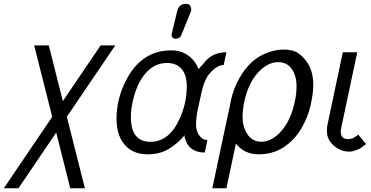

<svg xmlns="http://www.w3.org/2000/svg" viewBox="-25 -800 1956 1013"><path d="M72.3 193.4H-4.9L250.5 -183.6L155.3 -560.5H232.4L306.6 -266.6L505.9 -560.5H583L327.6 -183.6L422.9 193.4H345.7L271.5 -100.6Z M665.5 -182.1Q665.5 -51.8 769 -51.8Q870.6 -51.8 926.3 -181.2Q960.4 -260.7 960.4 -343.8Q960.4 -405.8 932.6 -436.8Q904.8 -467.8 856.4 -467.8Q808.1 -467.8 770.5 -439Q701.2 -385.7 674.8 -262.2Q665.5 -220.2 665.5 -182.1ZM1055.2 4.9Q965.3 3.4 948.2 -81.1L949.7 -87.4Q919.9 -49.8 871.1 -17.8Q822.3 14.2 754.6 14.2Q687 14.2 645.5 -23.4Q589.8 -73.7 589.8 -174.3Q589.8 -274.9 636.7 -369.6Q688.5 -475.1 774.4 -513.7Q819.8 -534.2 879.4 -534.2Q939 -534.2 980 -497.6Q1008.3 -472.7 1022.5 -435.1Q1029.8 -444.8 1049.3 -464.8Q1091.8 -524.4 1169.4 -524.4L1155.3 -457Q1118.2 -457 1078.6 -409.2Q1052.7 -377.4 1038.6 -314.5L1014.6 -203.1Q1009.3 -170.9 1009.3 -144Q1009.3 -117.2 1020 -95.7Q1037.6 -61.5 1069.3 -61.5ZM882.8 -604.5Q879.9 -611.3 879.9 -614Q879.9 -616.7 880.9 -621.6L911.1 -746.6Q918 -766.6 930.9 -773.2Q943.8 -779.8 950.2 -779.8Q956.5 -779.8 964.8 -778.8Q974.6 -777.8 979.2 -767.6Q983.9 -757.3 983.9 -752Q983.9 -746.6 983.4 -745.1Q982.9 -741.2 981.9 -738.8L932.1 -616.2Q924.3 -595.7 901.4 -595.7H898.4Q888.2 -597.2 882.8 -604.5Z M1530.3 -263.7Q1539.6 -305.7 1539.6 -345.7Q1539.6 -385.7 1525.4 -417Q1500 -472.2 1442.9 -472.2Q1385.7 -472.2 1334.7 -415.3Q1283.7 -358.4 1263.7 -262.7Q1254.9 -220.7 1254.9 -181.4Q1254.9 -142.1 1270.5 -109.4Q1296.9 -52.2 1353.5 -52.2Q1410.2 -52.2 1460 -109.4Q1509.8 -166.5 1530.3 -263.7ZM1219.7 -42.5 1169.4 193.4H1095.2L1174.8 -182.1L1186 -231.9Q1197.3 -306.2 1225.1 -363.3Q1280.3 -475.1 1366.2 -513.7Q1420.9 -538.6 1470.5 -538.6Q1520 -538.6 1547.4 -519.8Q1574.7 -501 1587.4 -481.4Q1627.9 -433.6 1627.9 -350.6Q1627.9 -309.6 1614 -245.6Q1600.1 -181.6 1564.2 -121.1Q1528.3 -60.5 1471.7 -23.4Q1414.6 14.2 1339.4 14.2Q1264.2 14.2 1219.7 -42.5Z M1783.7 -524.4H1859.9L1775.4 -126Q1772.9 -115.7 1772.9 -104Q1772.9 -65.9 1812.5 -65.9L1825.7 -67.4L1837.4 -71.3L1847.7 -77.1L1856.4 -83L1865.2 -89.8L1906.7 -40Q1883.3 -22 1877.4 -18.1Q1871.6 -14.2 1852.8 -7.1Q1834 0 1817.4 0Q1763.2 0 1723.1 -44.9Q1699.7 -70.8 1699.7 -110.8Q1699.7 -128.9 1702.6 -141.1Z"/></svg>

Font: Tuffy
Style: Italic
Weight: 400
Italic angle: -12°
Designer: Thatcher Ulrich, Karoly Barta and Michael Everson
Version: Version 001.271